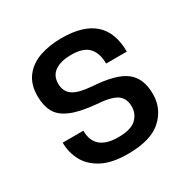

<svg xmlns="http://www.w3.org/2000/svg" viewBox="-131 -663 785 796"><g transform="rotate(-30 262.0 -265.0)"><path d="M262 12Q186 12 139.5 -12.5Q93 -37 71.5 -77Q50 -117 50 -164H149Q149 -68 262 -68Q322 -68 347.5 -92Q373 -116 373 -150Q373 -192 344.5 -210Q316 -228 250 -232Q174 -239 131.5 -257.5Q89 -276 72.5 -307Q56 -338 56 -383Q56 -439 83.5 -474.5Q111 -510 157.5 -526Q204 -542 262 -542Q469 -542 469 -358H370Q370 -408 345 -435Q320 -462 262 -462Q214 -462 185 -443Q156 -424 156 -385Q156 -348 182 -329Q208 -310 274 -305Q384 -298 429.5 -262.5Q475 -227 475 -152Q475 -82 423.5 -35Q372 12 262 12Z"/></g></svg>

Font: Tanohe Sans Medium
Style: Regular
Weight: 500
Designer: Village Type and Design LLC
Foundry: Cooper Hewitt Smithsonian Design Museum
Version: Version 1.00;September 29, 2021;FontCreator 13.0.0.2655 64-b